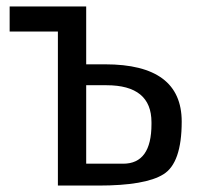

<svg xmlns="http://www.w3.org/2000/svg" viewBox="-20 -562 635 597"><path d="M451 -176Q451 -53 363 -53H248V-297H311Q451 -297 451 -182ZM307 -362H248V-542H10V-464H160V15H286Q432 15 488 -20Q545 -55 545 -184Q545 -362 307 -362Z"/></svg>

Font: Sawarabi Gothic
Style: Regular
Weight: 400
Designer: mshio (mshio@users.sourceforge.jp)
Version: Version 20141215